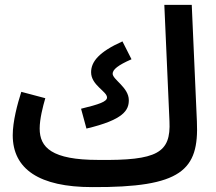

<svg xmlns="http://www.w3.org/2000/svg" viewBox="-20 -743 880 784"><path d="M356 21C722 23 793 -48 784 -247L763 -723H651L672 -248C678 -119 623 -87 381 -90C191 -90 142 -141 142 -218C142 -257 155 -308 165 -342L67 -368C51 -318 32 -247 32 -191C32 -52 141 21 356 21ZM333 -218C485 -254 506 -293 506 -334C506 -386 440 -418 440 -442C440 -459 462 -477 517 -501L480 -574C384 -531 352 -491 352 -448C352 -395 417 -370 417 -345C417 -328 385 -317 311 -299Z"/></svg>

Font: Noto Sans Arabic UI Cn SmBd
Style: Regular
Weight: 600
Width: 3
Designer: Monotype Design Team, Nadine Chahine and Nizar Qandah
Foundry: Monotype Imaging Inc.
Version: Version 2.010